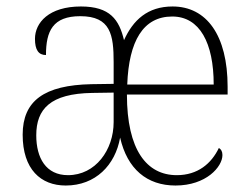

<svg xmlns="http://www.w3.org/2000/svg" viewBox="-20 -563 772 593"><path d="M183 10C275 10 336 -53 351 -138C373 -41 434 10 522 10C617 10 667 -48 667 -84C667 -95 663 -102 656 -106C633 -58 591 -22 526 -22C433 -22 372 -100 372 -271H683V-295C683 -454 618 -543 513 -543C436 -543 391 -501 363 -439C348 -502 320 -543 230 -543C131 -543 88 -493 88 -443C88 -409 99 -393 122 -393C122 -467 143 -513 228 -513C322 -513 331 -455 331 -371V-304L262 -303C117 -300 50 -252 50 -147C50 -40 106 10 183 10ZM640 -302H373C378 -436 422 -512 512 -512C597 -512 640 -430 640 -302ZM190 -22C122 -22 92 -75 92 -145C92 -226 135 -274 265 -276L331 -277V-186C331 -100 275 -22 190 -22Z"/></svg>

Font: Noto Serif Myanmar SemiCondensed ExtraLight
Style: Regular
Weight: 200
Width: 4
Designer: Ben Mitchell and the Monotype Design Team
Foundry: Monotype Imaging Inc.
Version: Version 2.106